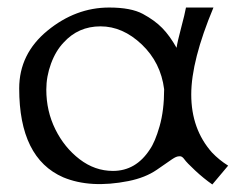

<svg xmlns="http://www.w3.org/2000/svg" viewBox="-20 -474 644 510"><path d="M547 -454Q488 -313 488 -223Q488 -131 543 -69Q562 -49 586 -34L544 16Q521 0 498.5 -21Q476 -42 470 -50.5Q464 -59 458 -59Q452 -59 447.5 -57Q443 -55 437 -51Q427 -44 396.5 -23Q366 -2 321 7Q220 27 148 -3Q31 -54 31 -239Q31 -331 106 -392.5Q181 -454 270 -454Q328 -454 359.5 -437Q391 -420 411 -399.5Q431 -379 449 -347Q451 -362 461 -399.5Q471 -437 474 -454ZM103 -236Q103 -179 127 -130.5Q151 -82 191.5 -51Q232 -20 280 -20Q341 -20 378 -77Q392 -97 404 -139Q416 -181 416 -237Q407 -308 356.5 -356Q306 -404 247 -404Q188 -404 149 -361Q128 -339 115.5 -305Q103 -271 103 -236Z"/></svg>

Font: Cardo
Style: Regular
Weight: 400
Designer: David J. Perry
Foundry: David J. Perry
Version: Version 1.0451